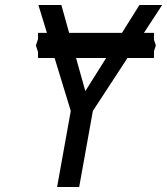

<svg xmlns="http://www.w3.org/2000/svg" viewBox="-20 -745 666 765"><path d="M262 -303 197.5 -514H131.5V-538L123 -564L131.5 -589.5V-614H167L133 -725H224.5L255.5 -614H466L535.5 -725H626L553.5 -614H593.5V-586.5L601 -564L593.5 -541V-514H488L350 -303L295.5 0H207.5ZM320 -382 403 -514H283Z"/></svg>

Font: JuliaMono
Style: Italic
Weight: 400
Italic angle: -9°
Monospace: yes
Designer: cormullion
Foundry: corm
Version: Version 0.057; ttfautohint (v1.8.4)